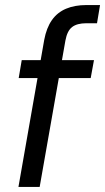

<svg xmlns="http://www.w3.org/2000/svg" viewBox="-20 -740 416 760"><path d="M53 0 155 -582Q164 -630 185.5 -660.5Q207 -691 241.5 -705.5Q276 -720 322 -720H376L364 -648H322Q285 -648 265.5 -633Q246 -618 239 -580L137 0ZM54 -431 66 -502H352L339 -431Z"/></svg>

Font: DM Sans 16pt
Style: Italic
Weight: 400
Italic angle: -10°
Version: Version 4.004;gftools[0.9.30]